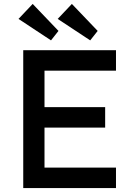

<svg xmlns="http://www.w3.org/2000/svg" viewBox="-20 -955 684 975"><path d="M98 -700H569V-596H206V-104H569V0H98ZM147 -411H514V-307H147ZM273 -859 345 -935 476 -798 438 -750ZM74 -859 146 -935 277 -798 239 -750Z"/></svg>

Font: Easer Grotesk Variable
Style: Regular
Weight: 400
Designer: Boardeaser, Bonnie Shaver-Troup, Thomas Jockin
Foundry: Lexend
Version: Version 1.001;Glyphs 3.1.2 (3151)